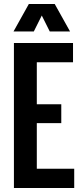

<svg xmlns="http://www.w3.org/2000/svg" viewBox="-20 -945 422 965"><path d="M50 0V-729H347V-632H165V-97H353V0ZM150 -326V-421H288V-326ZM48 -787 125 -925H255L332 -787H230L190 -867L150 -787Z"/></svg>

Font: Hubot Sans Condensed SemiBold
Style: Regular
Weight: 600
Width: 3
Designer: Deni Anggara
Foundry: GitHub, Inc., Subsidiary of Microsoft Corporation
Version: Version 2.000